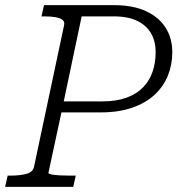

<svg xmlns="http://www.w3.org/2000/svg" viewBox="-39 -730 697 750"><path d="M257 -44 247 0H-19L-9 -44H2Q39 -44 64.5 -51Q90 -58 94 -79L211 -630Q215 -645 205 -652.5Q195 -660 177 -663Q159 -666 134 -666H123L133 -710H405Q481 -710 532 -686Q583 -662 608.5 -621Q634 -580 634 -526Q634 -477 616.5 -434Q599 -391 564 -359Q529 -327 476.5 -309Q424 -291 356 -291H201L150 -54Q150 -51 162.5 -48.5Q175 -46 194.5 -45Q214 -44 234 -44ZM569 -527Q569 -568 551.5 -599Q534 -630 498 -648Q462 -666 405 -666H280L210 -334H361Q416 -334 455.5 -348.5Q495 -363 520 -389Q545 -415 557 -450Q569 -485 569 -527Z"/></svg>

Font: Roboto Serif ExtraLight
Style: Italic
Weight: 250
Italic angle: -10°
Designer: Greg Gazdowicz
Foundry: Commercial Type
Version: Version 1.008